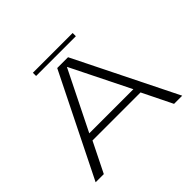

<svg xmlns="http://www.w3.org/2000/svg" viewBox="-172 -984 1205 1205"><g transform="rotate(-45 430.0 -382.0)"><path d="M45.5 0H118L217 -199.5H643.5L741.5 0H814L478 -677.5H382ZM234.5 -245.5 429.5 -638.5H431L626 -245.5ZM253 -736H606V-764.5H253Z"/></g></svg>

Font: Anybody Expanded Light
Style: Regular
Weight: 300
Width: 7
Version: Version 1.113;gftools[0.9.25]